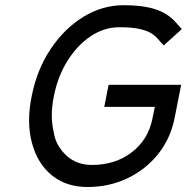

<svg xmlns="http://www.w3.org/2000/svg" viewBox="-20 -727 737 757"><path d="M408.2 -392.6H694.3L668 -259.8Q651.9 -180.2 603.3 -119.4Q554.7 -58.6 482.7 -24.2Q410.6 10.3 325.2 10.3Q240.7 10.3 184.1 -36.1Q127.4 -82.5 106 -163.6Q94.7 -204.6 94.7 -252Q94.7 -297.4 105 -348.1Q125.5 -452.1 179.2 -533Q232.9 -613.8 308.1 -660.2Q383.3 -706.5 467.8 -706.5Q542.5 -706.5 591.3 -690.9Q640.1 -675.3 670.4 -641.6L696.8 -612.3L625.5 -547.9L599.1 -577.1Q589.8 -587.9 573.5 -597.4Q557.1 -606.9 528.1 -613.3Q499 -619.6 450.2 -619.6Q391.1 -619.6 338.1 -584.5Q285.2 -549.3 246.6 -488Q208 -426.8 192.4 -348.1Q184.1 -307.1 184.1 -270.5Q184.1 -237.3 194.6 -192.1Q205.1 -147 244.1 -111.8Q283.2 -76.7 342.3 -76.7Q434.6 -76.7 499.5 -126.5Q564.5 -176.3 581.1 -259.8L590.3 -305.7H391.1Z"/></svg>

Font: Qaz
Style: Italic
Weight: 400
Italic angle: -11.25°
Designer: GGBotNet
Foundry: f0n7
Version: 0.70